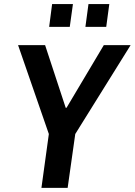

<svg xmlns="http://www.w3.org/2000/svg" viewBox="-20 -903 648 923"><path d="M66.9 -686H196.8L295.9 -384.8H299.8L479 -686H607.9L341.8 -258.8L305.2 0H179.2L214.8 -258.8ZM505.4 -883.3 490.7 -773.9H390.6L405.3 -883.3ZM330.6 -883.3 315.4 -773.9H216.3L230.5 -883.3Z"/></svg>

Font: Archivo Narrow
Style: Bold Italic
Weight: 700
Italic angle: -8°
Designer: Hector Gatti
Foundry: Hector Gatti
Version: 1.002; ttfautohint (v0.8)